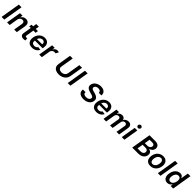

<svg xmlns="http://www.w3.org/2000/svg" viewBox="954 -3715 6675 6675"><g transform="rotate(45 4292.0 -377.0)"><path d="M278.8 -727.3 158 0H26.3L147 -727.3Z M477.3 -319.6 424.7 0H295.8L386.7 -545.5H509.9L494.3 -452.8H501.1Q526.6 -498.6 573 -525.6Q619.3 -552.6 680.4 -552.6Q764.2 -552.6 806.8 -499.1Q849.4 -445.7 833.1 -347.3L774.9 0H646.3L700.6 -327.4Q709.9 -381.7 687 -412.8Q664.1 -443.9 613.6 -443.9Q563.2 -443.9 525.4 -411.4Q487.6 -378.9 477.3 -319.6Z M1268.5 -545.5 1251.8 -446H1143.8L1097.3 -164.8Q1090.9 -126.1 1106.2 -113.8Q1121.4 -101.6 1145.6 -101.6Q1157.3 -101.6 1167.6 -103.5Q1177.9 -105.5 1183.6 -106.5L1189.3 -6.4Q1177.6 -2.8 1158 1.4Q1138.5 5.7 1111.2 6.4Q1037.6 8.5 995 -29.1Q952.4 -66.8 965.9 -143.8L1015.6 -446H938.6L954.9 -545.5H1032L1053.6 -676.1H1182.2L1160.5 -545.5Z M1523.1 10.7Q1441.1 10.7 1387.4 -23.8Q1333.8 -58.2 1312.3 -121.3Q1290.8 -184.3 1305 -269.5Q1318.9 -353.7 1361.5 -417.4Q1404.1 -481.2 1468.2 -516.9Q1532.3 -552.6 1610.1 -552.6Q1677.2 -552.6 1729 -523.4Q1780.9 -494.3 1805 -433.4Q1829.2 -372.5 1813.2 -277L1807.2 -237.6H1426.8L1426.5 -235.8Q1414.4 -159.1 1445.5 -124.3Q1476.6 -89.5 1541.5 -89.5Q1583.8 -89.5 1616.8 -107.2Q1649.9 -125 1669 -159.8L1786.6 -146.3Q1757.5 -75.3 1688 -32.3Q1618.6 10.7 1523.1 10.7ZM1442.1 -324.2H1697.4Q1706.7 -380 1679 -416.2Q1651.3 -452.4 1595.5 -452.4Q1558.6 -452.4 1526.3 -433.9Q1494 -415.5 1471.6 -386.2Q1449.2 -356.9 1442.1 -324.2Z M1876.4 0 1967.3 -545.5H2092L2076.7 -454.5H2082.4Q2105.1 -502.1 2145.4 -527.7Q2185.7 -553.3 2233.7 -553.3Q2277 -553.3 2302.6 -533.4L2245.7 -427.6Q2236.9 -432.5 2224.4 -435.4Q2212 -438.2 2196.4 -438.2Q2146.3 -438.2 2106.5 -405.4Q2066.8 -372.5 2057.9 -320.7L2005 0Z M3123.6 -727.3H3255L3175.4 -246.4Q3161.9 -164.1 3113.5 -106.5Q3065 -49 2993.3 -19Q2921.5 11 2837.7 11Q2753.2 11 2691.2 -19Q2629.3 -49 2600.3 -106.5Q2571.4 -164.1 2585.2 -246.4L2664.8 -727.3H2796.5L2717.3 -249.6Q2706.3 -182.2 2747.2 -144.9Q2788 -107.6 2856.5 -107.6Q2902.3 -107.6 2942.5 -124.5Q2982.6 -141.3 3009.9 -173.1Q3037.3 -204.9 3044.7 -249.6Z M3530.2 -727.3 3409.4 0H3277.7L3398.4 -727.3Z M4282.7 -523.8Q4284.1 -573.2 4252.8 -599.4Q4221.6 -625.7 4162.6 -625.7Q4100.9 -625.7 4061.8 -598.9Q4022.7 -572.1 4015.6 -530.9Q4010.3 -500.7 4025.6 -481.2Q4040.8 -461.6 4067.5 -449.8Q4094.1 -437.9 4122.9 -430.8L4188.2 -413.7Q4240.4 -400.9 4285 -375.9Q4329.5 -350.9 4353.3 -309.1Q4377.1 -267.4 4366.5 -204.2Q4355.8 -140.3 4315.2 -91.8Q4274.5 -43.3 4208.6 -16.2Q4142.8 11 4055.4 11Q3928.3 11 3862.2 -47.8Q3796.2 -106.5 3810.4 -214.8H3940Q3934.3 -157.7 3972.8 -129.6Q4011.4 -101.6 4072.8 -101.6Q4137.4 -101.6 4182.4 -130.1Q4227.3 -158.7 4234.7 -205.3Q4242.2 -247.5 4209.7 -269.4Q4177.2 -291.2 4120.4 -306.1L4041.5 -327.4Q3956 -350.9 3911.8 -397.7Q3867.5 -444.6 3880.3 -522.7Q3891.3 -587.4 3934.1 -635.5Q3976.9 -683.6 4041.7 -710.4Q4106.5 -737.2 4182.9 -737.2Q4260.3 -737.2 4314.1 -710.2Q4367.9 -683.2 4393.1 -635.1Q4418.3 -587 4409.4 -523.8Z M4684.3 10.7Q4602.3 10.7 4548.7 -23.8Q4495 -58.2 4473.5 -121.3Q4452.1 -184.3 4466.3 -269.5Q4480.1 -353.7 4522.7 -417.4Q4565.3 -481.2 4629.4 -516.9Q4693.5 -552.6 4771.3 -552.6Q4838.4 -552.6 4890.3 -523.4Q4942.1 -494.3 4966.3 -433.4Q4990.4 -372.5 4974.4 -277L4968.4 -237.6H4588.1L4587.7 -235.8Q4575.6 -159.1 4606.7 -124.3Q4637.8 -89.5 4702.8 -89.5Q4745 -89.5 4778.1 -107.2Q4811.1 -125 4830.3 -159.8L4947.8 -146.3Q4918.7 -75.3 4849.3 -32.3Q4779.8 10.7 4684.3 10.7ZM4603.3 -324.2H4858.7Q4867.9 -380 4840.2 -416.2Q4812.5 -452.4 4756.7 -452.4Q4719.8 -452.4 4687.5 -433.9Q4655.2 -415.5 4632.8 -386.2Q4610.4 -356.9 4603.3 -324.2Z M5038 0 5128.9 -545.5H5252.1L5236.5 -452.8H5243.3Q5268.1 -499.3 5311.8 -525.9Q5355.5 -552.6 5410.2 -552.6Q5465.2 -552.6 5499.1 -525.9Q5533 -499.3 5540.8 -452.8H5546.5Q5571.7 -498.2 5619.7 -525.4Q5667.6 -552.6 5727.3 -552.6Q5801.8 -552.6 5841.6 -505Q5881.4 -457.4 5866.1 -366.1L5805 0H5676.5L5734.7 -346.2Q5742.5 -397 5719.3 -420.6Q5696 -444.2 5657 -444.2Q5610.8 -444.2 5579.9 -415.5Q5549 -386.7 5541.9 -340.2L5484.7 0H5358.7L5417.6 -351.6Q5424 -393.8 5403.1 -419Q5382.1 -444.2 5340.9 -444.2Q5299.4 -444.2 5264.9 -413Q5230.5 -381.7 5222.3 -331.7L5166.9 0Z M5935.4 0 6026.3 -545.5H6154.8L6063.9 0ZM6110.4 -620.7Q6079.9 -620.7 6059.5 -641.9Q6039.1 -663 6040.5 -692.8Q6042.3 -722.7 6065.3 -743.8Q6088.4 -764.9 6119 -764.9Q6149.9 -764.9 6170.6 -743.8Q6191.4 -722.7 6189.3 -692.8Q6187.1 -663 6164.2 -641.9Q6141.3 -620.7 6110.4 -620.7Z M6449.9 0 6570.7 -727.3H6849.1Q6967.3 -727.3 7017.2 -673.7Q7067.1 -620 7053.3 -538.7Q7041.9 -472.7 6998.9 -434.7Q6956 -396.7 6900.9 -383.9L6899.5 -376.8Q6937.9 -375 6970 -353.3Q7002.1 -331.7 7018.5 -292.4Q7034.8 -253.2 7025.6 -198.2Q7016.3 -141.7 6981.4 -96.8Q6946.4 -51.8 6886.9 -25.9Q6827.4 0 6744.3 0ZM6600.1 -110.1H6741.8Q6813.2 -110.1 6849.8 -137.8Q6886.4 -165.5 6893.5 -208.5Q6901.3 -257.1 6871.6 -290.1Q6842 -323.2 6780.9 -323.2H6635.3ZM6651.6 -418H6782Q6833.1 -418 6872.3 -446Q6911.6 -474.1 6918.7 -521.7Q6926.1 -563.9 6900.9 -591.3Q6875.7 -618.6 6817.8 -618.6H6684.3Z M7341.6 10.7Q7261 10.7 7207.6 -25Q7154.1 -60.7 7132.3 -124.8Q7110.4 -188.9 7124.3 -273.8Q7138.1 -357.6 7180 -420.3Q7221.9 -483 7285.7 -517.8Q7349.4 -552.6 7428.3 -552.6Q7508.9 -552.6 7562.3 -516.9Q7615.8 -481.2 7637.6 -416.9Q7659.4 -352.6 7645.6 -267Q7631.7 -183.6 7589.7 -121.1Q7547.6 -58.6 7484 -24Q7420.5 10.7 7341.6 10.7ZM7351.9 -92.3Q7396.7 -92.3 7430.8 -116.7Q7464.8 -141 7486.7 -182.4Q7508.5 -223.7 7516.7 -274.5Q7524.9 -323.5 7517.4 -363.5Q7509.9 -403.4 7485.4 -427Q7460.9 -450.6 7418 -450.6Q7373.2 -450.6 7339.1 -426.1Q7305 -401.6 7283.2 -360.1Q7261.4 -318.5 7253.2 -267.8Q7245.4 -218.8 7252.7 -179Q7259.9 -139.2 7284.4 -115.8Q7308.9 -92.3 7351.9 -92.3Z M7958.8 -727.3 7838.1 0H7709.5L7830.3 -727.3Z M8464.1 0 8584.2 -727.3H8455.7L8410.3 -455.3H8404.6Q8398.4 -475.1 8384.1 -497.7Q8369.7 -520.2 8341.3 -536.4Q8312.9 -552.6 8265 -552.6Q8201.8 -552.6 8145.6 -520.2Q8089.5 -487.9 8049.1 -425.4Q8008.7 -362.9 7993.8 -272Q7978.6 -182.2 7997.8 -119.3Q8016.9 -56.5 8062.4 -23.4Q8108 9.6 8172.3 9.6Q8219.1 9.6 8252.5 -6Q8285.9 -21.7 8308.2 -43.9Q8330.5 -66.1 8343.8 -85.9H8352L8337.7 0ZM8382.9 -272.7Q8369.5 -193.5 8327.9 -144.7Q8286.4 -95.9 8224.9 -95.9Q8161.4 -95.9 8136.9 -146Q8112.5 -196 8125.1 -272.7Q8138 -349.1 8178.5 -398.1Q8219.1 -447.1 8283.3 -447.1Q8345.5 -447.1 8371 -399.7Q8396.5 -352.3 8382.9 -272.7Z"/></g></svg>

Font: Inter UI Semi Bold
Style: Italic
Weight: 600
Italic angle: -9.39999°
Designer: Rasmus Andersson
Foundry: rsms
Version: 3.2;8d6f07862